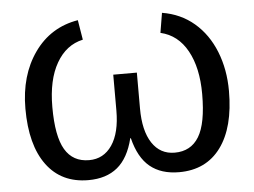

<svg xmlns="http://www.w3.org/2000/svg" viewBox="-44 -594 869 657"><g transform="rotate(-5 390.5 -265.0)"><path d="M431.2 -219.2Q431.2 -142.6 459 -100.3Q486.8 -58.1 536.6 -58.1Q592.3 -58.1 619.9 -103.5Q647.5 -148.9 647.5 -250Q647.5 -340.3 615.2 -398.7Q583 -457 523.4 -470.7L534.7 -538.6Q598.1 -528.3 644.3 -489Q690.4 -449.7 715.1 -387.9Q739.7 -326.2 739.7 -252.4Q739.7 -127.4 689.2 -58.8Q638.7 9.8 545.9 9.8Q484.4 9.8 446 -21.7Q407.7 -53.2 391.1 -120.6H389.2Q372.6 -53.2 334.2 -21.7Q295.9 9.8 234.4 9.8Q141.6 9.8 91.1 -58.8Q40.5 -127.4 40.5 -252.4Q40.5 -366.7 95.7 -444.8Q150.9 -522.9 245.6 -538.6L256.8 -470.7Q198.7 -458 165.8 -400.6Q132.8 -343.3 132.8 -250Q132.8 -149.4 159.9 -103.8Q187 -58.1 242.7 -58.1Q292.5 -58.1 321.3 -100.3Q350.1 -142.6 350.1 -219.2V-342.3H431.2Z"/></g></svg>

Font: Liberation Sans
Style: Regular
Weight: 400
Designer: Steve Matteson
Foundry: Ascender Corporation
Version: Version 2.00.1